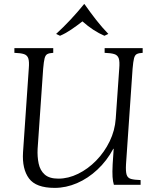

<svg xmlns="http://www.w3.org/2000/svg" viewBox="-20 -899 761 934"><path d="M246 15Q155 15 121 -31Q87 -77 92 -158L120 -565Q123 -600 117.5 -615.5Q112 -631 96 -636Q80 -641 50 -642V-665H239V-642Q220 -641 210.5 -636Q201 -631 197 -615.5Q193 -600 190 -565L163 -175Q161 -137 168 -103.5Q175 -70 197.5 -50Q220 -30 264 -30Q312 -30 360 -53.5Q408 -77 448 -118Q488 -159 513.5 -211.5Q539 -264 543 -322L560 -565Q563 -600 557.5 -615.5Q552 -631 535.5 -636Q519 -641 489 -642V-665H674V-642Q655 -641 645.5 -636Q636 -631 632 -615.5Q628 -600 625 -565L593 -100Q591 -65 596 -49Q601 -33 617.5 -28.5Q634 -24 664 -23V0H534Q529 -16 527.5 -38.5Q526 -61 528 -100L533 -175H531Q500 -117 454 -74Q408 -31 354.5 -8Q301 15 246 15ZM488 -725Q434 -748 381 -795Q353 -773 325.5 -754.5Q298 -736 272 -725L253 -734Q324 -799 389 -879H391Q419 -839 447.5 -802.5Q476 -766 507 -734Z"/></svg>

Font: Bona Nova SC
Style: Italic
Weight: 400
Italic angle: -4°
Designer: Mateusz Machalski
Foundry: Capitalics
Version: Version 4.001; ttfautohint (v1.8.4.7-5d5b)